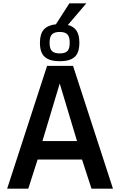

<svg xmlns="http://www.w3.org/2000/svg" viewBox="-20 -1134 721 1154"><path d="M220 -877Q220 -931 244 -957Q268 -983 316 -988L397 -1114H499L388 -984Q423 -975 440 -949.5Q457 -924 457 -877Q457 -817 428.5 -791.5Q400 -766 339 -766Q279 -766 249.5 -791.5Q220 -817 220 -877ZM278 -877Q278 -841 292.5 -827Q307 -813 339 -813Q371 -813 385 -827Q399 -841 399 -877Q399 -913 385 -927.5Q371 -942 339 -942Q307 -942 292.5 -927.5Q278 -913 278 -877ZM659 0H530L473 -175H206L150 0H23L263 -738H419ZM443 -286 339 -632 235 -286Z"/></svg>

Font: Exo SemiBold
Style: Regular
Weight: 600
Designer: Natanael Gama
Foundry: Natanael Gama
Version: Version 1.500